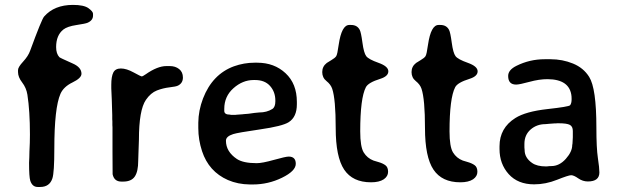

<svg xmlns="http://www.w3.org/2000/svg" viewBox="-20 -744 2520 780"><path d="M208 -552.7Q208 -525.9 221.2 -511.7Q224.1 -508.8 274.9 -486.3Q311 -470.7 311 -444.3Q311 -426.8 274.7 -409.2Q238.3 -391.6 225.6 -362.8Q200.7 -305.7 200.7 -139.6Q200.7 -43.5 192.9 -19.5Q181.6 15.6 143.1 15.6H133.3Q111.3 15.6 103 -9.8Q98.1 -24.9 98.1 -83L99.1 -105.5Q99.6 -117.2 99.6 -128.9L101.1 -163.6L101.6 -197.8Q101.6 -293 91.3 -359.4Q86.9 -387.2 70.1 -408.9Q53.2 -430.7 53.2 -451.2V-459.5Q53.2 -471.2 74 -493.7Q94.7 -516.1 102.5 -538.1Q149.4 -666 159.2 -676.8Q200.7 -724.1 276.4 -724.1Q320.8 -724.1 339.4 -710.7Q357.9 -697.3 357.9 -688V-680.7Q357.9 -661.1 335.4 -651.4Q327.6 -647.9 290.5 -642.3Q253.4 -636.7 237.3 -624Q208 -600.6 208 -552.7Z M432.1 -399.4Q432.1 -433.1 440.4 -449.5Q448.7 -465.8 471.2 -465.8Q493.7 -465.8 522.9 -449.7Q552.2 -433.6 555.9 -433.6Q559.6 -433.6 572.3 -442.4Q619.6 -475.6 656.2 -475.6H669.9Q692.4 -475.6 707.8 -463.4Q723.1 -451.2 723.1 -429Q723.1 -406.7 703.6 -396.5Q695.3 -392.1 668.9 -389.2Q642.6 -386.2 617.4 -376.5Q592.3 -366.7 572.8 -338.4Q544.4 -296.9 544.4 -176.8L542.5 -122.1L541.5 -90.8Q541.5 -47.4 527.6 -26.9Q513.7 -6.3 480.5 -6.3H473.1Q443.8 -6.3 437.5 -36.1Q437 -38.6 437 -128.9V-227.1L436.5 -235.4V-251.5L436 -259.8Q436 -268.1 436 -276.4L434.1 -339.4L432.1 -384.8Z M1032.7 -287.1Q1064 -287.1 1086.4 -301.3Q1098.6 -309.1 1098.6 -332.5V-335.4Q1098.6 -370.6 1077.1 -394.8Q1055.7 -418.9 1016.1 -418.9H1010.3Q965.8 -418.9 928.5 -385.7Q891.1 -352.5 891.1 -301.8V-293.5Q891.1 -278.3 914.1 -278.3L918.9 -277.3H936.5L939.5 -277.8L966.3 -279.8L969.7 -280.3L987.8 -281.7Q991.2 -282.2 995.6 -282.7Q1000 -283.2 1013.4 -285.2Q1026.9 -287.1 1032.7 -287.1ZM1006.8 5.4H995.6Q946.3 4.9 905.8 -12.7Q828.1 -46.9 800.8 -129.9Q785.6 -176.3 785.6 -223.6V-245.6Q786.1 -294.9 804.7 -343.8Q842.8 -442.4 930.2 -474.6Q971.2 -489.3 1014.2 -489.3H1024.9Q1094.2 -489.3 1140.1 -446.5Q1186 -403.8 1186 -330.1V-320.3Q1186 -268.6 1152.8 -247.6Q1127.4 -231.4 1036.4 -218.3Q945.3 -205.1 927.2 -199.2Q897.9 -189.9 897.9 -172.4Q897.9 -127.9 942.4 -98.1Q968.3 -81.1 1022.9 -81.1Q1045.4 -81.1 1093 -94.5Q1140.6 -107.9 1152.8 -107.9Q1181.6 -107.9 1181.6 -78.6Q1181.6 -49.3 1125.7 -22Q1069.8 5.4 1006.8 5.4Z M1329.6 -383.3Q1323.7 -400.9 1306.4 -414.6Q1289.1 -428.2 1289.1 -451.2Q1289.1 -474.1 1307.6 -488.3Q1311.5 -491.2 1326.2 -499.8Q1340.8 -508.3 1345.7 -515.6Q1350.6 -522.5 1356 -562.5Q1367.7 -642.6 1398.9 -642.6H1406.2Q1431.2 -642.6 1441.4 -622.6Q1446.8 -612.8 1452.4 -570.8Q1458 -528.8 1467.8 -515.9Q1477.5 -502.9 1517.6 -488.8Q1557.6 -474.6 1557.6 -454.3Q1557.6 -434.1 1524.9 -423.8Q1476.1 -408.7 1466.3 -389.6Q1443.4 -345.2 1443.4 -210.4Q1443.4 -147.9 1457.5 -124.8Q1471.7 -101.6 1497.1 -91.8Q1499.5 -90.8 1517.3 -85.7Q1535.2 -80.6 1545.9 -72.5Q1556.6 -64.5 1556.6 -46.1Q1556.6 -27.8 1539.1 -15.6Q1520.5 -3.4 1487.3 -3.4Q1412.6 -3.4 1378.2 -54.9Q1343.8 -106.4 1343.8 -223.6Q1343.8 -340.8 1329.6 -383.3Z M1692.4 -383.3Q1686.5 -400.9 1669.2 -414.6Q1651.9 -428.2 1651.9 -451.2Q1651.9 -474.1 1670.4 -488.3Q1674.3 -491.2 1689 -499.8Q1703.6 -508.3 1708.5 -515.6Q1713.4 -522.5 1718.8 -562.5Q1730.5 -642.6 1761.7 -642.6H1769Q1793.9 -642.6 1804.2 -622.6Q1809.6 -612.8 1815.2 -570.8Q1820.8 -528.8 1830.6 -515.9Q1840.3 -502.9 1880.4 -488.8Q1920.4 -474.6 1920.4 -454.3Q1920.4 -434.1 1887.7 -423.8Q1838.9 -408.7 1829.1 -389.6Q1806.2 -345.2 1806.2 -210.4Q1806.2 -147.9 1820.3 -124.8Q1834.5 -101.6 1859.9 -91.8Q1862.3 -90.8 1880.1 -85.7Q1897.9 -80.6 1908.7 -72.5Q1919.4 -64.5 1919.4 -46.1Q1919.4 -27.8 1901.9 -15.6Q1883.3 -3.4 1850.1 -3.4Q1775.4 -3.4 1741 -54.9Q1706.5 -106.4 1706.5 -223.6Q1706.5 -340.8 1692.4 -383.3Z M2111.3 -134.3Q2111.3 -103 2141.6 -82Q2161.6 -67.9 2198.2 -67.9H2201.2Q2210 -69.3 2219.7 -69.3Q2252.4 -69.3 2278.6 -98.6Q2304.7 -127.9 2304.7 -154.8L2305.7 -160.6L2307.1 -186.5V-211.9Q2307.1 -230 2295.2 -236.6Q2283.2 -243.2 2249.5 -243.2H2242.7L2239.3 -242.7H2232.9L2212.4 -241.2Q2202.1 -239.7 2195.8 -239.7Q2160.6 -239.7 2135.5 -217.8Q2110.4 -195.8 2110.4 -159.2V-145Q2111.3 -137.2 2111.3 -134.3ZM2076.7 -400.4Q2044.4 -400.4 2044.4 -435.5Q2044.4 -460 2078.1 -476.6Q2131.8 -503.4 2192.9 -503.4H2216.3Q2265.1 -503.4 2307.9 -485.8Q2350.6 -468.3 2373.5 -431.6Q2402.8 -385.3 2402.8 -226.1Q2402.8 -142.1 2408.9 -102.1Q2415 -62 2415 -43.5Q2415 -6.8 2368.2 -6.8Q2347.2 -6.8 2329.1 -19.5Q2311 -32.2 2300.3 -32.2Q2289.6 -32.2 2243.2 -13.7Q2196.8 4.9 2149.9 4.9Q2084 4.9 2046.6 -36.6Q2009.3 -78.1 2009.3 -138.7V-149.9Q2009.3 -224.1 2073.7 -264.6Q2115.7 -291 2203.4 -300.8Q2291 -310.5 2295.9 -316.4Q2302.2 -323.7 2302.2 -341.3Q2302.2 -346.7 2301.8 -352.5Q2295.4 -421.9 2204.1 -422.4Q2170.4 -422.4 2130.4 -411.4Q2090.3 -400.4 2076.7 -400.4Z"/></svg>

Font: Averia Sans Libre
Style: Regular
Weight: 400
Version: Version 1.002